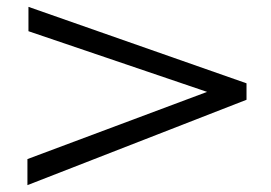

<svg xmlns="http://www.w3.org/2000/svg" viewBox="-20 -587 790 560"><path d="M60 -47V-123L584 -319L63 -496V-567L699 -344V-296Z"/></svg>

Font: Inconsolata ExtraExpanded Thin
Style: Regular
Weight: 100
Width: 8
Monospace: yes
Designer: Raph Levien, Cyreal, Brenton Simpson
Foundry: Raph Levien, Cyreal, Google
Version: Version 3.100; ttfautohint (v1.8.4.7-5d5b)